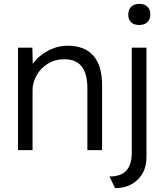

<svg xmlns="http://www.w3.org/2000/svg" viewBox="-20 -775 848 991"><path d="M73 -529H147L149 -445Q176 -485 226 -512Q276 -539 329 -539Q417 -539 462 -487.5Q507 -436 507 -335V0H431V-319Q431 -397 400 -434Q369 -471 307 -469Q263 -469 226.5 -446Q190 -423 169 -386Q148 -349 148 -310V0H73ZM660 14V-529H736V36Q736 108 691 152Q646 196 574 196L545 136Q604 136 632 105.5Q660 75 660 14ZM642 -700Q642 -725 657 -740Q672 -755 699 -755Q726 -755 741 -740.5Q756 -726 756 -700Q756 -676 741 -661Q726 -646 699 -646Q671 -646 656.5 -660Q642 -674 642 -700Z"/></svg>

Font: Lexend HM
Style: Regular
Weight: 400
Designer: Bonnie Shaver-Troup, Thomas Jockin, Octavio Pardo
Foundry: Lexend
Version: Version 1.091